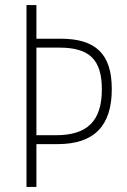

<svg xmlns="http://www.w3.org/2000/svg" viewBox="-20 -734 497 754"><path d="M419 -384C419 -524 354 -582 218 -582H123V-714H84V0H123V-168H206C351 -168 419 -241 419 -384ZM200 -203H123V-547H213C331 -547 380 -500 380 -383C380 -259 323 -203 200 -203Z"/></svg>

Font: Noto Sans Tamil Condensed ExtraLight
Style: Regular
Weight: 200
Width: 3
Designer: Jelle Bosma - Monotype Design Team
Foundry: Monotype Imaging Inc.
Version: Version 2.004